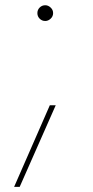

<svg xmlns="http://www.w3.org/2000/svg" viewBox="-20 -530 354 732"><path d="M152.5 -450Q140 -450 131.2 -458.8Q122.5 -467.5 122.5 -480Q122.5 -492.5 131.2 -501.2Q140 -510 152.5 -510Q163.8 -510 173.1 -501.2Q182.5 -492.5 182.5 -480Q182.5 -467.5 173.1 -458.8Q163.8 -450 152.5 -450ZM55 182.5H33.8L170 -128.8H192.5Z"/></svg>

Font: Now Thin
Style: Regular
Weight: 250
Designer: Alfredo Marco Pradil
Foundry: Alfredo Marco Pradil
Version: Version 1.002;PS 001.002;hotconv 1.0.88;makeotf.lib2.5.64775